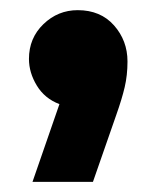

<svg xmlns="http://www.w3.org/2000/svg" viewBox="-20 -201 306 378"><path d="M44 157 97 4Q68 -7 52.5 -32.5Q37 -58 37 -85Q37 -126 65.5 -153.5Q94 -181 133 -181Q178 -181 204.5 -151Q231 -121 231 -80Q231 -53 225.5 -29.5Q220 -6 209 25L163 157Z"/></svg>

Font: MuseoModerno
Style: Bold
Weight: 700
Designer: Pablo Cosgaya, Héctor Gatti, Marcela Romero, and the Authors of The MuseoModerno Project.
Foundry: Omnibus-Type Team
Version: Version 1.001